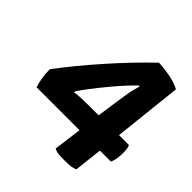

<svg xmlns="http://www.w3.org/2000/svg" viewBox="-180 -708 950 950"><g transform="rotate(45 295.0 -233.5)"><path d="M551.8 -536.1Q522.5 -551.8 480.5 -560.5Q438.5 -568.4 399.4 -570.3Q300.8 -475.6 208 -370.1Q115.2 -265.6 40 -165Q40 -131.8 44.9 -105.5Q49.8 -78.1 56.6 -55.7Q157.2 -55.7 357.4 -55.7Q352.5 -18.6 337.9 91.8Q347.7 97.7 364.3 100.6Q380.9 102.5 409.2 102.5Q436.5 102.5 454.1 100.6Q471.7 97.7 483.4 91.8Q488.3 43 500 -55.7Q519.5 -55.7 577.1 -55.7Q583 -68.4 586.9 -87.9Q589.8 -106.4 589.8 -127.9Q589.8 -146.5 587.9 -158.2Q585.9 -168.9 582 -176.8Q558.6 -176.8 512.7 -176.8Q522.5 -266.6 551.8 -536.1ZM372.1 -174.8Q358.4 -174.8 316.4 -174.8Q285.2 -174.8 254.9 -173.8Q223.6 -172.9 206.1 -168.9Q206.1 -171.9 206.1 -176.8Q243.2 -231.4 299.8 -299.8Q356.4 -369.1 407.2 -418.9Q409.2 -418.9 415 -418.9Q406.2 -394.5 399.4 -358.4Q393.6 -322.3 388.7 -289.1Q383.8 -251 372.1 -174.8Z"/></g></svg>

Font: cl
Style: Bold Italic
Weight: 400
Designer: Mitja Miklavcic
Version: Version 7.504; 2011; Build 1022